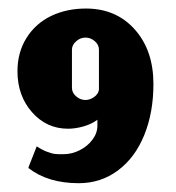

<svg xmlns="http://www.w3.org/2000/svg" viewBox="-20 -416 407 443"><path d="M161.7 6.7Q212.7 6.7 252.2 -22.8Q291.7 -52.3 312.8 -104.3Q334 -156.3 334 -222.3Q334 -299.7 291 -348Q248 -396.3 178.3 -396.3Q133.7 -396.3 98 -379.2Q62.3 -362 41.3 -328.7Q20.3 -295.3 20.3 -251.7Q20.3 -195.3 53.8 -157.2Q87.3 -119 137 -119Q154.3 -119 173.2 -124.5Q192 -130 204.7 -139.7V-125.7Q204.7 -108.7 193 -93.3Q181.3 -78 163.5 -69.2Q145.7 -60.3 127.3 -60.3Q126.3 -60.3 122.3 -60.2Q118.3 -60 115.8 -60.2Q113.3 -60.3 108.5 -60.7Q103.7 -61 99.3 -62.3Q95 -63.7 89.5 -65.5Q84 -67.3 77.7 -70.7Q71.3 -74 64.7 -78.3L45.7 -30L46 -28Q90.7 6.7 161.7 6.7ZM177.3 -329.3Q189 -329.3 198.7 -321Q208.3 -312.7 208.3 -301.3V-209Q207 -199.3 197.3 -192.3Q187.7 -185.3 177 -185.3Q165.3 -185.3 155.7 -193.7Q146 -202 146 -213.3V-301.3Q146 -312.3 155.7 -320.8Q165.3 -329.3 177.3 -329.3Z"/></svg>

Font: Jomhuria
Style: Regular
Weight: 400
Designer: Arabic design by Kourosh Beigpour, Latin design by Eben Sorkin, engineering by Lasse Fister and Khaled Hosney
Version: Version 1.0010